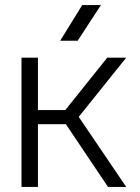

<svg xmlns="http://www.w3.org/2000/svg" viewBox="-20 -739 553 759"><path d="M407 0 219 -280 404 -511H479L264 -243L279 -295L479 0ZM65 0V-511H130V0ZM94 -248V-304H251V-248ZM305 -719H379L287 -578H218Z"/></svg>

Font: TikTok Sans 24pt Light
Style: Regular
Weight: 300
Version: Version 4.000